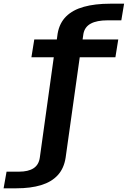

<svg xmlns="http://www.w3.org/2000/svg" viewBox="-140 -806 692 1039"><path d="M-120.5 213H-51.5Q26 213 82.5 195.8Q139 178.5 172.5 142Q206 105.5 215 48L291.5 -496H484.5L500 -592.5H307L311.5 -623.5Q318.5 -660.5 351.2 -678.2Q384 -696 442 -696H516.5L531.5 -786H456.5Q374 -786 313.8 -769.2Q253.5 -752.5 217.8 -717Q182 -681.5 172 -625L167.5 -592.5H45.5L30 -496H151L75.5 46.5Q70 86 41.5 104.5Q13 123 -37.5 123H-104.5Z"/></svg>

Font: Anybody UltraCondensed Thin SemiBold
Style: Regular
Weight: 600
Version: Version 1.111